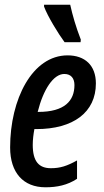

<svg xmlns="http://www.w3.org/2000/svg" viewBox="-20 -785 441 815"><path d="M254 -606H322L323 -617C302 -671 288 -720 278 -765H167V-757C182 -716 228 -641 254 -606ZM173 10C222 10 266 1 307 -26V-104C264 -80 235 -71 196 -71C145 -71 119 -100 119 -170C119 -192 122 -216 126 -237H134C291 -237 387 -308 387 -431C387 -508 340 -550 267 -550C117 -550 23 -364 23 -159C23 -52 79 10 173 10ZM140 -310C164 -406 207 -471 253 -471C282 -471 296 -452 296 -424C296 -357 254 -310 143 -310Z"/></svg>

Font: Noto Sans UI Condensed Medium
Style: Italic
Weight: 500
Width: 3
Italic angle: -12°
Designer: Monotype Design Team
Foundry: Monotype Imaging Inc.
Version: Version 1.901